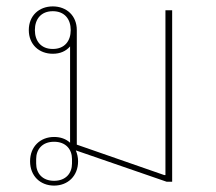

<svg xmlns="http://www.w3.org/2000/svg" viewBox="-20 -568 676 600"><path d="M149 12C192 12 224 -18 224 -64C224 -77 221 -88 217 -98L501 0H518V-536H497V-21H493L220 -116V-474C220 -519 188 -548 145 -548C102 -548 70 -519 70 -474C70 -429 102 -400 145 -400C168 -400 186 -408 199 -423V-131V-122C186 -134 169 -140 149 -140C106 -140 74 -110 74 -64C74 -18 106 12 149 12ZM149 -3C112 -3 93 -27 93 -57V-71C93 -101 112 -125 149 -125C186 -125 205 -101 205 -71V-57C205 -27 186 -3 149 -3ZM145 -415C108 -415 89 -440 89 -474C89 -508 108 -533 145 -533C182 -533 201 -508 201 -474C201 -440 182 -415 145 -415Z"/></svg>

Font: IBM Plex Thai Looped Thin
Style: Regular
Weight: 100
Designer: Mike Abbink, Paul van der Laan, Pieter van Rosmalen, Ben Mitchell, Mark Frömberg
Foundry: Bold Monday
Version: Version 1.0